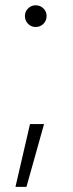

<svg xmlns="http://www.w3.org/2000/svg" viewBox="-20 -528 279 734"><path d="M81.1 186.5H39.1L94.7 -53.7H148.4ZM75.2 -466.8Q75.2 -483.9 87.4 -495.8Q99.6 -507.8 116.2 -507.8Q133.8 -507.8 146 -495.8Q158.2 -483.9 158.2 -466.8Q158.2 -449.2 146 -437Q133.8 -424.8 116.2 -424.8Q99.1 -424.8 87.2 -437Q75.2 -449.2 75.2 -466.8Z"/></svg>

Font: Pretendard JP ExtraLight
Style: Regular
Weight: 200
Designer: Base glyphs from Inter by Rasmus Andersson; Hangeul glyphs from Noto Sans CJK(Source Han Sans) by Jang Soo-young and Kan
Foundry: Kil Hyung-jin
Version: Version 1.309